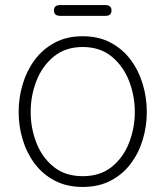

<svg xmlns="http://www.w3.org/2000/svg" viewBox="-20 -721 645 749"><path d="M215.3 -659.2Q190.4 -659.2 190.4 -680.2Q190.4 -701.2 214.8 -701.2H391.1Q415 -701.2 415 -680.2Q415 -659.2 392.1 -659.2ZM302.7 8.3Q240.2 8.3 193.4 -16.4Q146.5 -41 115.2 -82.8Q84 -124.5 68.4 -176.8Q52.7 -229 52.7 -284.2Q52.7 -339.4 68.4 -392.1Q84 -444.8 115.2 -487.1Q146.5 -529.3 193.4 -554.4Q240.2 -579.6 302.7 -579.6Q365.2 -579.6 412.1 -554.4Q459 -529.3 490.2 -487.1Q521.5 -444.8 537.1 -392.1Q552.7 -339.4 552.7 -284.2Q552.7 -229 537.1 -176.8Q521.5 -124.5 490.2 -82.8Q459 -41 412.1 -16.4Q365.2 8.3 302.7 8.3ZM302.7 -33.7Q371.1 -33.7 416.3 -70.3Q461.4 -106.9 483.6 -164.3Q505.9 -221.7 505.9 -284.2Q505.9 -347.7 483.2 -405.8Q460.4 -463.9 415.3 -500.7Q370.1 -537.6 302.7 -537.6Q235.4 -537.6 190.2 -500.7Q145 -463.9 122.3 -405.8Q99.6 -347.7 99.6 -284.2Q99.6 -221.7 121.8 -164.3Q144 -106.9 189.2 -70.3Q234.4 -33.7 302.7 -33.7Z"/></svg>

Font: Cutive Mono
Style: Regular
Weight: 400
Designer: Vernon Adams
Foundry: Vernon Adams
Version: Version 1.110; ttfautohint (v1.8.4.7-5d5b)